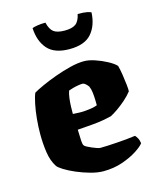

<svg xmlns="http://www.w3.org/2000/svg" viewBox="-108 -787 701 862"><g transform="rotate(-15 242.0 -356.0)"><path d="M266 0Q239 0 206.5 -9Q174 -18 143.5 -31Q113 -44 91.5 -57.5Q70 -71 65 -79Q46 -108 40 -149.5Q34 -191 34 -234Q34 -269 37.5 -305.5Q41 -342 47.5 -373Q54 -404 61 -420Q76 -429 105.5 -442.5Q135 -456 171 -469Q207 -482 243 -491Q279 -500 308 -500Q330 -500 358.5 -490.5Q387 -481 413 -467Q439 -453 451 -440Q456 -423 460 -397Q464 -371 466.5 -348Q469 -325 468 -317Q454 -299 434 -281.5Q414 -264 394.5 -250.5Q375 -237 361 -230Q329 -222 300 -218.5Q271 -215 246.5 -213.5Q222 -212 202 -210Q203 -176 204 -158.5Q205 -141 209 -136Q211 -132 220.5 -127Q230 -122 241.5 -117Q253 -112 263.5 -108.5Q274 -105 279 -105Q294 -105 314 -106Q334 -107 356 -108.5Q378 -110 400.5 -112Q423 -114 443 -117Q448 -112 453.5 -102.5Q459 -93 461 -78Q452 -65 423.5 -46.5Q395 -28 354.5 -14Q314 0 266 0ZM254 -283Q264 -284 273.5 -285Q283 -286 293 -288Q303 -290 313 -294Q313 -305 312.5 -321Q312 -337 310 -354Q308 -371 302 -384Q295 -393 289.5 -397.5Q284 -402 280.5 -403Q277 -404 275 -404Q268 -404 255.5 -402Q243 -400 230.5 -396.5Q218 -393 210 -390Q205 -376 202.5 -356.5Q200 -337 199.5 -318Q199 -299 199 -284Q216 -283 229 -282.5Q242 -282 254 -283ZM261 -569Q191 -569 159 -605.5Q127 -642 124 -703Q130 -706 147.5 -709Q165 -712 186 -712Q194 -679 210.5 -667Q227 -655 261 -655Q295 -655 312 -667Q329 -679 336 -712Q365 -712 379 -709Q393 -706 398 -703Q395 -642 363 -605.5Q331 -569 261 -569Z"/></g></svg>

Font: Texturina 12pt Black
Style: Regular
Weight: 900
Designer: Guillermo Torres Carreño
Foundry: Omnibus-Type
Version: Version 1.002